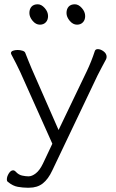

<svg xmlns="http://www.w3.org/2000/svg" viewBox="-20 -713 540 895"><path d="M339 -598Q320 -598 305 -616Q290 -634 290 -652Q290 -671 300 -682Q310 -693 329 -693Q346 -693 361.5 -675.5Q377 -658 377 -638Q377 -620 366.5 -609Q356 -598 339 -598ZM166 -598Q147 -598 132 -616Q117 -634 117 -652Q117 -671 127 -682Q137 -693 156 -693Q173 -693 188.5 -675.5Q204 -658 204 -638Q204 -620 193.5 -609Q183 -598 166 -598ZM106 162Q87 162 63.5 158Q40 154 17 135Q12 132 12 123Q12 110 21 95.5Q30 81 41 81Q48 81 54 88Q67 102 83.5 105.5Q100 109 113 109Q129 109 147 95Q165 81 180 50L224 -43L74 -378Q67 -393 54.5 -418Q42 -443 33 -459Q31 -463 31 -465Q31 -473 40.5 -476.5Q50 -480 62 -480Q74 -480 85 -476.5Q96 -473 98 -466Q105 -448 112.5 -429.5Q120 -411 128 -392L253 -107L385 -382Q406 -426 422 -475Q425 -484 436 -484Q449 -484 463 -473.5Q477 -463 477 -448Q477 -442 474 -436Q466 -421 455 -400.5Q444 -380 435 -362L224 81Q205 122 179.5 142Q154 162 116 162Z"/></svg>

Font: Moon Stars Kai T Light
Style: Regular
Weight: 300
Designer: GuiWonder
Version: Version 1.101